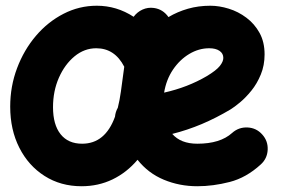

<svg xmlns="http://www.w3.org/2000/svg" viewBox="-20 -583 980 670"><path d="M889.6 -8.8Q839.4 37.1 781.5 52Q723.6 66.9 668.5 66.9Q606.4 66.9 551.8 44.2Q497.1 21.5 460 -25.4Q422.4 19 372.8 43Q323.2 66.9 264.6 66.9Q191.9 66.9 135.5 31Q79.1 -4.9 47.4 -67.6Q15.6 -130.4 15.6 -210.9Q15.6 -281.7 39.6 -345.2Q63.5 -408.7 105.2 -457.8Q147 -506.8 201.7 -534.9Q256.3 -563 317.9 -563Q387.2 -563 446.3 -524.4Q458.5 -541 477.3 -549.6Q496.1 -558.1 517.1 -555.2Q548.8 -550.8 567.9 -523.4Q599.1 -542 635.7 -552.5Q672.4 -563 713.9 -563Q745.1 -563 778.3 -552.7Q811.5 -542.5 839.8 -521.2Q868.2 -500 885.7 -468.3Q903.3 -436.5 903.3 -393.1Q903.3 -355 890.1 -323Q877 -291 857.2 -266.6Q837.4 -242.2 817.4 -225.6Q797.4 -209 783.7 -200.7Q734.4 -171.4 684.1 -150.1Q633.8 -128.9 581.1 -115.7Q610.8 -81.5 668.5 -81.5Q748.5 -81.5 790 -119.1Q813 -139.6 843.8 -138.2Q874.5 -136.7 895 -113.8Q915.5 -91.3 914.1 -60.3Q912.6 -29.3 889.6 -8.8ZM710 -414.6Q673.8 -414.6 640.6 -394.8Q607.4 -375 583.7 -340.1Q560.1 -305.2 552.7 -259.8Q593.8 -269 631.1 -283.4Q668.5 -297.9 701.7 -317.4Q734.9 -337.4 747.1 -352.8Q759.3 -368.2 759.3 -380.9Q759.3 -396.5 746.1 -405.5Q732.9 -414.6 710 -414.6ZM266.6 -81.5Q347.2 -81.5 381.3 -175.8Q382.8 -192.4 391.1 -207Q397.5 -232.4 401.9 -263.7L413.6 -350.1Q380.4 -414.6 315.9 -414.6Q274.4 -414.6 240.2 -386.5Q206.1 -358.4 185.5 -311.8Q165 -265.1 165 -209Q165 -147.9 191.4 -114.7Q217.8 -81.5 266.6 -81.5Z"/></svg>

Font: Mikhak-DS1-FD ExtraBold
Style: Regular
Weight: 800
Designer: Amin Abedi
Version: Version 3.2